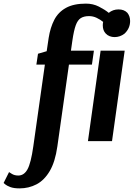

<svg xmlns="http://www.w3.org/2000/svg" viewBox="-107 -780 739 1061"><path d="M368 -760Q407 -760 439.5 -743.5Q472 -727 494 -709Q517 -728 548 -728Q579 -728 597 -709Q612 -690 612 -664Q612 -623 581 -594Q556 -575 526 -575Q512 -575 499 -580Q486 -585 477 -595Q461 -612 461 -640Q461 -645 461.5 -650Q462 -655 463 -659Q447 -672 427 -681.5Q407 -691 385 -691Q357 -691 339.5 -680Q322 -669 311.5 -640Q301 -611 293 -556L285 -500H412L401 -423H274L210 29Q198 114 168 165Q138 216 95 238.5Q52 261 1 261Q-31 261 -50.5 253.5Q-70 246 -78.5 238.5Q-87 231 -87 231L-57 171Q-57 171 -42 180.5Q-27 190 -6 190Q26 190 45 155.5Q64 121 77 29L141 -423H94L103 -483L151 -497L162 -571Q171 -628 193 -670.5Q215 -713 257.5 -736.5Q300 -760 368 -760ZM512 0H379L449 -500H582Z"/></svg>

Font: Arsenal SC
Style: Bold Italic
Weight: 700
Italic angle: -9.10001°
Designer: Andrij Shevchenko
Foundry: Stairsfor
Version: Version 2.001; ttfautohint (v1.8.4.7-5d5b)